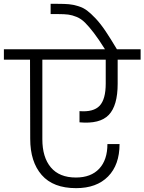

<svg xmlns="http://www.w3.org/2000/svg" viewBox="-49 -996 750 997"><path d="M346.2 -19Q227.1 -19 167.5 -87.4Q107.9 -155.8 107.9 -274.9L106.9 -686H-28.8V-740.2H496.1Q463.4 -792.5 438.2 -825.2Q413.1 -857.9 392.8 -878.2Q372.6 -898.4 349.4 -908Q326.2 -917.5 306.2 -920.2Q286.1 -922.9 252 -922.9H213.9V-976.1H251Q286.6 -976.1 308.8 -974.1Q331.1 -972.2 357.2 -964.1Q383.3 -956.1 403.1 -941.2Q422.9 -926.3 448 -899.7Q473.1 -873 499 -834.5Q524.9 -795.9 558.1 -740.2H681.2V-686H562V-561Q562 -447.8 515.9 -399.4Q469.7 -351.1 363.8 -360.8V-418.9Q436.5 -413.1 468.3 -446.8Q500 -480.5 500 -562V-686H170.9V-272.9Q170.9 -179.2 215.1 -126.7Q259.3 -74.2 345.2 -74.2Q423.3 -74.2 466.1 -119.9Q508.8 -165.5 508.8 -248H571.8Q571.8 -140.1 512.2 -79.6Q452.6 -19 346.2 -19Z"/></svg>

Font: SVN-Poppins Light
Style: Regular
Weight: 300
Designer: Ninad Kale (Devanagari), Jonny Pinhorn (Latin)
Foundry: Indian Type Foundry
Version: Version 3.002 2017